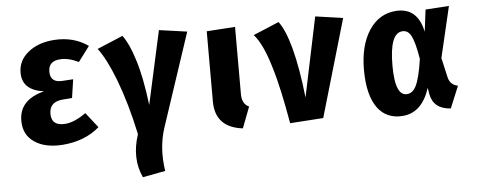

<svg xmlns="http://www.w3.org/2000/svg" viewBox="-53 -734 2770 1115"><g transform="rotate(-5 1331.5 -176.5)"><path d="M492 -542 426 -454Q366 -483 318 -479Q250 -475 250 -413Q250 -348 321 -353L384 -357L368 -249L315 -245Q235 -239 235 -169Q235 -97 316 -103Q370 -107 437 -155L506 -67Q421 7 290 17Q189 24 128 -17Q63 -59 63 -143Q63 -265 209 -302Q83 -319 83 -421Q83 -493 142 -540Q199 -587 293 -594Q407 -602 492 -542Z M691 -583Q728 -534 757 -440Q774 -388 787 -323Q801 -252 811 -170L905 -598L1068 -575L888 -33Q849 83 870 220L738 245Q685 132 731 -7Q692 -189 639 -328Q590 -456 541 -520Z M1347 -185Q1347 -129 1388 -110L1341 13Q1181 -6 1181 -158V-567L1347 -578Z M1601 -584Q1638 -536 1668 -427Q1700 -308 1719 -134L1816 -598L1977 -575L1811 -6L1617 7Q1599 -96 1582 -174Q1563 -261 1543 -326Q1501 -467 1451 -521Z M2442 -454 2458 -582 2595 -591 2525 -293 2551 -179Q2562 -133 2607 -125L2554 3Q2454 -3 2437 -90L2431 -128Q2385 14 2272 22Q2178 29 2126 -41Q2071 -116 2071 -264Q2071 -405 2128 -493Q2186 -582 2286 -589Q2412 -597 2442 -454ZM2238 -275Q2238 -179 2258 -137Q2275 -100 2308 -102Q2341 -104 2361 -143Q2384 -188 2400 -299Q2384 -397 2364 -435Q2345 -471 2312 -468Q2238 -463 2238 -275Z"/></g></svg>

Font: Xiangcui Wave Sans Xiangcui Wave Sans
Style: Regular
Weight: 800
Width: 3
Version: Version 0.920;March 28, 2024;FontCreator 14.0.0.2814 64-bit